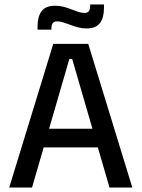

<svg xmlns="http://www.w3.org/2000/svg" viewBox="-20 -834 630 854"><path d="M21 0 217 -639H372.5L568.5 0H467L301 -572H288.5L122.5 0ZM149 -178.5V-261.5H439.5V-178.5ZM365 -707.5Q346 -707.5 328 -712.2Q310 -717 293.5 -723.2Q277 -729.5 262.2 -734.2Q247.5 -739 234.5 -739Q220.5 -739 214.5 -730.8Q208.5 -722.5 208.5 -706.5V-702H147V-717Q147 -759.5 164.8 -784Q182.5 -808.5 225 -808.5Q244.5 -808.5 262.8 -803.8Q281 -799 297.2 -792.5Q313.5 -786 328.2 -781.2Q343 -776.5 355.5 -776.5Q370 -776.5 375.5 -784.8Q381 -793 381 -809.5V-814H442.5V-798.5Q442.5 -756 424.8 -731.8Q407 -707.5 365 -707.5Z"/></svg>

Font: Anek Latin Medium
Style: Regular
Weight: 500
Designer: Yesha Goshar
Foundry: Ek Type
Version: Version 1.003